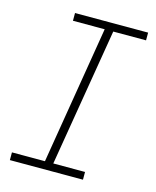

<svg xmlns="http://www.w3.org/2000/svg" viewBox="-111 -812 722 888"><g transform="rotate(15 250.0 -367.5)"><path d="M22 0V-37H180L289 -698H137V-735H487V-698H330L220 -37H372V0Z"/></g></svg>

Font: Iosevka Curly Slab XLtObl
Style: Regular
Weight: 200
Italic angle: -9°
Monospace: yes
Designer: Belleve Invis
Foundry: Belleve Invis
Version: Version 11.1.0; ttfautohint (v1.8.3)